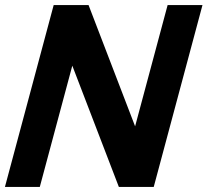

<svg xmlns="http://www.w3.org/2000/svg" viewBox="-46 -740 822 760"><path d="M-26.5 0H111.5L240.2 -480L424.5 0H562.5L755.5 -720H617.5L488.8 -240L304.5 -720H166.5Z"/></svg>

Font: Manrope
Style: ExtraBoldItalic
Weight: 800
Italic angle: -15°
Designer: Mikhail Sharanda
Foundry: Mikhail Sharanda
Version: Version 4.502;hotconv 1.0.109;makeotfexe 2.5.65596